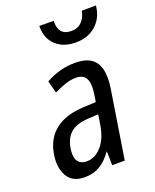

<svg xmlns="http://www.w3.org/2000/svg" viewBox="-139 -811 728 901"><g transform="rotate(-20 225.5 -361.0)"><path d="M279.3 -200.7 286.6 -247.1 237.3 -244.1Q177.7 -241.2 147.9 -215.8Q118.2 -190.4 110.4 -142.6Q107.9 -127.9 107.9 -116.2Q107.9 -91.8 117.2 -78.1Q131.3 -57.6 161.1 -57.6Q203.1 -57.6 235.4 -94.2Q268.6 -131.3 279.3 -200.7ZM266.6 -511.2Q341.3 -511.2 369.1 -467.3Q387.7 -438 387.2 -390.1Q387.2 -366.7 382.8 -339.4L329.6 -2L329.1 0H327.6H268.1H266.6V-1.5L265.1 -70.3Q250 -49.8 235.4 -35.2Q220.7 -20.5 204.1 -10.7Q171.4 9.3 126.5 9.3Q66.9 9.3 41.5 -33.7Q23.9 -64 23.9 -105Q23.9 -122.1 27.3 -141.1Q39.1 -216.3 91.8 -257.3Q144.5 -298.3 234.4 -301.8L295.4 -304.7L300.3 -334.5Q304.2 -357.9 304.2 -376.5Q304.2 -403.8 295.9 -418.9Q282.2 -444.3 245.6 -443.8Q220.7 -443.8 193.8 -435.1Q166.5 -426.3 137.2 -411.6L135.3 -410.6L134.8 -412.6L119.6 -470.2L119.1 -471.7L120.6 -472.7Q152.3 -490.7 189.7 -501Q227.1 -511.2 266.6 -511.2ZM451.2 -730.5Q445.3 -669.4 403.3 -633.3Q363.8 -599.1 305.7 -599.6Q302.7 -599.6 299.3 -599.6Q239.3 -600.6 203.1 -636.2Q168 -670.9 168.5 -728Q168.5 -729.5 168.5 -731L240.2 -730.5Q240.2 -726.6 240.2 -723.1Q240.2 -658.7 299.8 -657.2Q300.8 -657.2 301.3 -657.2Q335 -656.7 354.5 -677.2Q374.5 -697.8 380.4 -730Z"/></g></svg>

Font: MAUL Condensed Italic
Style: Condenced Regular Italic
Weight: 400
Italic angle: -12°
Designer: MAUL
Version: Version 1.0; 2020; ttfautohint (v1.8.3)